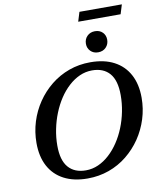

<svg xmlns="http://www.w3.org/2000/svg" viewBox="-106 -1084 965 1177"><g transform="rotate(-10 377.0 -495.5)"><path d="M194.5 -218Q194.5 -127 232.8 -83Q271 -39 341.5 -39Q382 -39 419 -55.5Q456 -72 488.5 -101.8Q521 -131.5 547.2 -171Q573.5 -210.5 592.2 -257.2Q611 -304 621 -354.8Q631 -405.5 631 -456.5Q631 -548 592.8 -592Q554.5 -636 484 -636Q443.5 -636 406.5 -619.5Q369.5 -603 337 -573.2Q304.5 -543.5 278.5 -504Q252.5 -464.5 233.8 -417.8Q215 -371 204.8 -320.2Q194.5 -269.5 194.5 -218ZM754.5 -418.5Q754.5 -350.5 734.5 -287Q714.5 -223.5 677.8 -169.2Q641 -115 590.2 -74Q539.5 -33 477 -10.5Q414.5 12 343.5 12Q257.5 12 196.5 -20Q135.5 -52 103.5 -112Q71.5 -172 71.5 -256.5Q71.5 -324.5 91.2 -388Q111 -451.5 147.8 -505.8Q184.5 -560 235.5 -601Q286.5 -642 348.8 -664.5Q411 -687 482 -687Q568.5 -687 629.2 -655Q690 -623 722.2 -563Q754.5 -503 754.5 -418.5ZM541 -738.5Q512 -738.5 493.8 -757Q475.5 -775.5 475.5 -802.5Q475.5 -831.5 494.5 -850.5Q513.5 -869.5 543 -869.5Q572.5 -869.5 590.5 -851.2Q608.5 -833 608.5 -805.5Q608.5 -777 589.8 -757.8Q571 -738.5 541 -738.5ZM452.5 -944.5 470.5 -1003H734.5L716.5 -944.5Z"/></g></svg>

Font: Newsreader 24pt SemiBold
Style: Italic
Weight: 600
Italic angle: -17°
Designer: Hugues Gentile
Foundry: Production Type
Version: Version 1.003